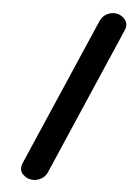

<svg xmlns="http://www.w3.org/2000/svg" viewBox="-54 -814 604 856"><g transform="rotate(5 247.5 -386.0)"><path d="M128 0Q100 0 80.5 -20Q61 -40 74 -71L359 -729Q369 -752 386.5 -762Q404 -772 422 -772Q440 -772 455.5 -762.5Q471 -753 478 -736.5Q485 -720 475 -699L189 -38Q180 -19 162.5 -9.5Q145 0 128 0Z"/></g></svg>

Font: Edu VIC WA NT Beginner
Style: Bold
Weight: 700
Designer: Tina and Corey Anderson
Foundry: Google for Education
Version: Version 1.003